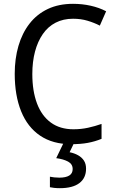

<svg xmlns="http://www.w3.org/2000/svg" viewBox="-20 -744 604 1004"><path d="M362 -646Q311 -646 271 -625.5Q231 -605 204 -566Q177 -527 163 -474Q149 -421 149 -357Q149 -268 173.5 -203Q198 -138 246 -103Q294 -68 364 -68Q404 -68 440.5 -76Q477 -84 511 -96V-18Q477 -4 439.5 3Q402 10 352 10Q256 10 190 -34.5Q124 -79 90.5 -162Q57 -245 57 -358Q57 -437 76.5 -504Q96 -571 134.5 -620.5Q173 -670 230 -697Q287 -724 362 -724Q410 -724 454.5 -714Q499 -704 535 -685L502 -610Q473 -625 438 -635.5Q403 -646 362 -646ZM430 138Q430 187 395 213.5Q360 240 293 240Q277 240 263 238.5Q249 237 241 235V180Q250 182 263.5 183.5Q277 185 290 185Q324 185 342 174Q360 163 360 140Q360 114 336 101Q312 88 274 83L314 0H369L344 52Q369 57 388.5 68Q408 79 419 96Q430 113 430 138Z"/></svg>

Font: Noto Sans Thai SemiCondensed
Style: Regular
Weight: 400
Width: 4
Designer: Monotype Design Team
Foundry: Monotype Imaging Inc.
Version: Version 2.001